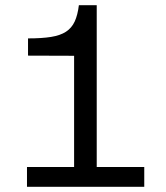

<svg xmlns="http://www.w3.org/2000/svg" viewBox="-20 -720 640 740"><path d="M84 0H536V-76.4H352.8V-700H284Q279.4 -662 267.9 -637.1Q256.4 -612.2 234.4 -597.8Q212.4 -583.4 176.8 -577.7Q141.2 -572 88 -572V-505.6L265.6 -505V-76.4H84Z"/></svg>

Font: CommitMonoV142 ExtLt
Style: Regular
Weight: 200
Monospace: yes
Designer: Eigil Nikolajsen
Foundry: Eigil Nikolajsen
Version: Version 1.142